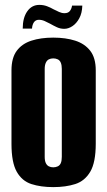

<svg xmlns="http://www.w3.org/2000/svg" viewBox="-20 -754 439 786"><path d="M198 12Q147 12 108.5 -0.5Q70 -13 48.5 -51Q27 -89 27 -165V-466Q27 -517 48.5 -546Q70 -575 108.5 -587.5Q147 -600 198 -600Q249 -600 288 -587.5Q327 -575 349.5 -546Q372 -517 372 -466V-166Q372 -89 349.5 -51Q327 -13 288 -0.5Q249 12 198 12ZM198 -69Q208 -69 216.5 -73Q225 -77 229 -86.5Q233 -96 233 -112V-472Q233 -487 229 -497Q225 -507 216.5 -511Q208 -515 198 -515Q188 -515 180 -511Q172 -507 167.5 -497Q163 -487 163 -472V-112Q163 -96 167.5 -86.5Q172 -77 180 -73Q188 -69 198 -69ZM243 -636Q227 -636 213 -642.5Q199 -649 185 -657Q174 -663 162.5 -668Q151 -673 139 -673Q126 -673 119 -663Q112 -653 111 -637H73Q73 -681 91.5 -707.5Q110 -734 141 -734Q158 -734 172.5 -728.5Q187 -723 199 -716Q211 -710 222 -705Q233 -700 244 -700Q259 -700 266 -709Q273 -718 275 -731H317Q316 -700 304.5 -679Q293 -658 276.5 -647Q260 -636 243 -636Z"/></svg>

Font: Alumni Sans ExtraBold
Style: Regular
Weight: 800
Designer: Robert E. Leuschke
Foundry: Robert E. Leuschke
Version: Version 1.018